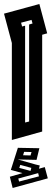

<svg xmlns="http://www.w3.org/2000/svg" viewBox="-31 -694 270 956"><path d="M-11 -626 165 -674 204 -528 179 -521V-39L28 3V-480ZM94 -566V-84L114 -89V-572L131 -577L126 -595L74 -581L79 -562ZM18 186 81 168 23 152 58 42 165 44 151 102 58 100 146 125 167 130 163 146 192 138 207 194 32 242ZM84 79 121 80 126 63 89 62ZM65 142 121 157 125 142 70 127ZM60 195 64 210 163 184 159 168Z"/></svg>

Font: Blaka Hollow
Style: Regular
Weight: 400
Designer: Mohamed Gaber
Foundry: Kief Type Foundry
Version: Version 1.003; ttfautohint (v1.8.4.7-5d5b)